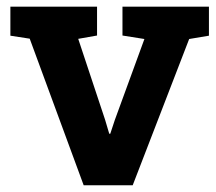

<svg xmlns="http://www.w3.org/2000/svg" viewBox="-20 -548 638 568"><path d="M227.5 0 67.9 -433.6 10.7 -442.4V-528.3H267.1V-442.9L211.4 -433.1L291 -193.4L303.2 -152.3H306.2L319.8 -193.4L407.2 -432.6L342.3 -442.9V-528.3H598.1V-442.4L539.6 -432.6L372.6 0Z"/></svg>

Font: Roboto Slab
Style: Bold
Weight: 700
Designer: Google
Version: Version 2.000; ttfautohint (v1.8.1.43-b0c9)